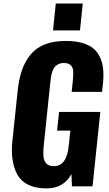

<svg xmlns="http://www.w3.org/2000/svg" viewBox="-20 -1052 617 1084"><path d="M279.3 -880.4 294.9 -1032.2H447.3L431.6 -880.4ZM243.2 11.7Q182.1 11.7 140.6 -8.3Q99.1 -28.3 78.4 -65.2Q57.6 -102.1 50.3 -153.8Q46.9 -178.2 46.9 -205.1Q46.9 -235.4 51.3 -269L79.6 -537.6Q86.4 -605.5 104 -655.8Q121.6 -706.1 152.8 -744.1Q184.1 -782.2 233.6 -801.5Q283.2 -820.8 351.1 -820.8Q416.5 -820.8 460.9 -804.2Q505.4 -787.6 528.8 -755.9Q551.8 -723.6 559.6 -681.6Q564 -657.7 564 -629.4Q564 -607.4 561.5 -583L556.2 -533.2H384.8L391.1 -595.7Q393.6 -623.5 393.6 -646Q393.6 -668.5 380.6 -682.4Q367.7 -696.3 340.3 -696.3Q322.8 -696.3 309.6 -689.7Q296.4 -683.1 288.8 -673.8Q281.2 -664.6 275.9 -648.7Q270.5 -632.8 268.3 -620.1Q266.1 -607.4 264.2 -587.9L226.1 -221.7Q224.6 -205.1 224.6 -189.9Q224.6 -178.2 225.6 -167.5Q227.5 -143.6 241.9 -128.7Q256.3 -113.8 283.7 -113.8Q356 -113.8 367.7 -226.1L377 -314.5H302.2L313.5 -419.9H546.4L502.4 0H386.2L383.3 -69.3Q338.9 11.7 243.2 11.7Z"/></svg>

Font: Oswald
Style: Bold
Weight: 700
Designer: Vernon Adams
Foundry: Vernon Adams
Version: 3.0; ttfautohint (v0.94.23-7a4d-dirty) -l 8 -r 50 -G 200 -x 